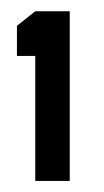

<svg xmlns="http://www.w3.org/2000/svg" viewBox="-20 -703 189 348"><path d="M10.7 -601.6V-656.2L43.9 -682.6H106.4V-375H43.9V-601.6Z"/></svg>

Font: Post No Bills Jaffna ExtraBold
Style: Regular
Weight: 800
Designer: Kosala Senevirathne, Siva Puranthara, Lasantha Premarathna, Tharique Azeez
Foundry: Mooniak
Version: Version 1.220 ; ttfautohint (v1.6)